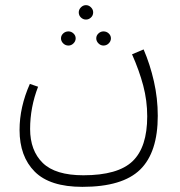

<svg xmlns="http://www.w3.org/2000/svg" viewBox="-20 -485 700 746"><path d="M593 -35Q593 107 524.5 174Q456 241 300 241Q174 241 115 182Q56 123 56 20Q56 -69 96 -159L128 -148Q97 -68 97 16Q97 100 146 148Q195 196 304 196Q438 196 495 141.5Q552 87 552 -33Q552 -94 536.5 -152.5Q521 -211 493 -274L538 -293Q563 -235 578 -169Q593 -103 593 -35ZM286 -437Q286 -448 294.5 -456.5Q303 -465 314 -465Q325 -465 333.5 -456.5Q342 -448 342 -437Q342 -425 333.5 -417Q325 -409 314 -409Q303 -409 294.5 -417Q286 -425 286 -437ZM217 -336Q217 -347 225.5 -355Q234 -363 246 -363Q257 -363 265.5 -355Q274 -347 274 -336Q274 -325 265.5 -316.5Q257 -308 246 -308Q234 -308 225.5 -316.5Q217 -325 217 -336ZM354 -336Q354 -347 362.5 -355Q371 -363 382 -363Q394 -363 402.5 -355Q411 -347 411 -336Q411 -325 402.5 -316.5Q394 -308 382 -308Q371 -308 362.5 -316.5Q354 -325 354 -336Z"/></svg>

Font: FiraGO ExtraLight
Style: Regular
Weight: 200
Designer: bBox Type
Foundry: bBox Type GmbH
Version: Version 1.001